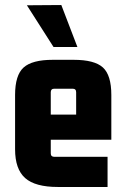

<svg xmlns="http://www.w3.org/2000/svg" viewBox="-20 -738 498 764"><path d="M408 6H210Q120 6 80 -29.5Q40 -65 40 -144V-360Q40 -439 74 -469.5Q108 -500 190 -500H273Q356 -500 389.5 -469.5Q423 -439 423 -360V-182H166V-282H283V-371Q283 -385 269 -385H196Q182 -385 182 -371V-128Q182 -114 196 -114H408ZM87 -717 193 -551H288L224 -718Z"/></svg>

Font: Gemunu Libre ExtraLight ExtraBold
Style: Regular
Weight: 800
Version: Version 1.100